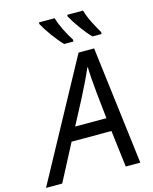

<svg xmlns="http://www.w3.org/2000/svg" viewBox="-193 -1033 891 1121"><g transform="rotate(-15 252.5 -472.0)"><path d="M-57 0 331 -714H425L513 0H425L398 -222H157L41 0ZM389 -302 373 -452Q369 -490 365.5 -536Q362 -582 361 -617H358Q342 -579 321 -536Q300 -493 277 -448L200 -302ZM153 -944H248Q259 -907 278 -868.5Q297 -830 319 -796V-784H263Q249 -798 233 -817.5Q217 -837 202 -857.5Q187 -878 174 -898.5Q161 -919 153 -934ZM420 -944Q430 -907 449.5 -868.5Q469 -830 489 -796V-784H434Q420 -798 404 -817.5Q388 -837 373 -857.5Q358 -878 345 -898.5Q332 -919 324 -934V-944Z"/></g></svg>

Font: BC Sans
Style: Italic
Weight: 400
Italic angle: -12°
Designer: Monotype Design Team
Designer: Province of B.C.
Foundry: Monotype Imaging Inc.
Version: Version 2.000;GOOG;noto-source:20170915:90ef993387c0